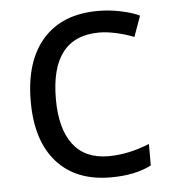

<svg xmlns="http://www.w3.org/2000/svg" viewBox="-45 -586 566 638"><g transform="rotate(-5 238.0 -267.5)"><path d="M299.8 9.8Q183.6 9.8 119.9 -61.8Q56.2 -133.3 56.2 -264.2Q56.2 -398.4 120.8 -471.7Q185.5 -544.9 305.2 -544.9Q343.8 -544.9 382.3 -536.6Q420.9 -528.3 442.9 -517.1L418 -448.2Q391.1 -459 359.4 -466.1Q327.6 -473.1 303.2 -473.1Q140.1 -473.1 140.1 -265.1Q140.1 -166.5 179.9 -113.8Q219.7 -61 297.9 -61Q364.7 -61 435.1 -89.8V-18.1Q381.3 9.8 299.8 9.8Z"/></g></svg>

Font: f3_1792  
Style: Regular
Weight: 400
Foundry: Ascender Corporation
Version: Version 1.10